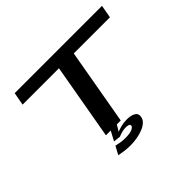

<svg xmlns="http://www.w3.org/2000/svg" viewBox="-181 -936 1374 1374"><g transform="rotate(-45 506.0 -249.5)"><path d="M357 0H507L608.5 -577H974.5L992 -675H108.5L90.5 -577H458.5ZM431 176Q464 176 497.2 170.2Q530.5 164.5 559 153.2Q587.5 142 606.2 124.5Q625 107 628 85Q634 54 609.2 39.5Q584.5 25 543.5 25Q512 25 479.5 33.2Q447 41.5 429.5 52.5L420.5 78Q436.5 71 457.2 65.5Q478 60 495.5 60Q516.5 60 526.2 64.8Q536 69.5 534 81Q531.5 94 508.2 103.2Q485 112.5 444.5 112.5Q417 112.5 393.8 108.8Q370.5 105 352.5 100.5L318.5 163.5Q346 169 374.2 172.5Q402.5 176 431 176ZM420.5 78 467.5 0H405.5L367 72Z"/></g></svg>

Font: Anybody ExtraExpanded Medium
Style: Italic
Weight: 500
Width: 8
Italic angle: -10°
Version: Version 1.113;gftools[0.9.25]